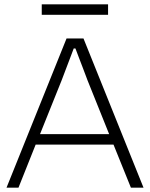

<svg xmlns="http://www.w3.org/2000/svg" viewBox="-20 -863 690 883"><path d="M10 0 286 -686H364L640 0H582L502 -198H144L65 0ZM164 -246H482L382 -495Q379 -503 373 -519Q367 -535 359 -556Q351 -577 342.5 -599Q334 -621 327 -640H319Q312 -621 302 -595Q292 -569 282 -542.5Q272 -516 264 -495ZM172 -795V-843H477V-795Z"/></svg>

Font: Archivo Thin
Style: Regular
Weight: 250
Designer: Hector Gatti
Foundry: Omnibus-Type
Version: Version 2.001